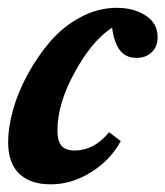

<svg xmlns="http://www.w3.org/2000/svg" viewBox="-20 -465 427 496"><path d="M110.8 11.2Q58.1 11.2 29.5 -16.4Q1 -43.9 1 -97.7Q1 -135.3 13.7 -181.2Q26.4 -227.1 51.8 -273.4Q77.1 -319.8 110.1 -358.2Q143.1 -396.5 188.2 -420.7Q233.4 -444.8 281.2 -444.8Q325.7 -444.8 356.4 -424.8Q387.2 -404.8 387.2 -369.1Q387.2 -344.7 372.1 -330.1Q356.9 -315.4 332.5 -315.4Q305.7 -315.4 290.3 -334.5Q274.9 -353.5 269.5 -393.6Q217.3 -359.4 172.9 -278.1Q128.4 -196.8 128.4 -128.4Q128.4 -100.6 138.9 -88.4Q149.4 -76.2 172.4 -76.2Q223.6 -76.2 261.7 -123.5L292 -100.6Q265.6 -51.8 215.6 -20.3Q165.5 11.2 110.8 11.2Z"/></svg>

Font: Elstob Grade
Style: Italic
Weight: 400
Italic angle: -20°
Designer: Peter S. Baker
Version: Version 1.015